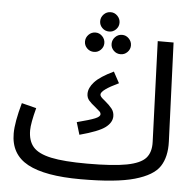

<svg xmlns="http://www.w3.org/2000/svg" viewBox="-58 -898 997 978"><g transform="rotate(5 441.0 -409.5)"><path d="M390 21Q207 21 118.5 -27Q30 -75 30 -182Q30 -239 58 -339L133 -320Q112 -241 112 -205Q112 -151 139 -120Q166 -89 231.5 -75Q297 -61 416 -61Q548 -61 618 -74.5Q688 -88 714.5 -117.5Q741 -147 739 -200L720 -714H801L821 -209Q824 -131 792 -82Q760 -33 665.5 -6Q571 21 390 21ZM462 -317Q462 -325 455.5 -331.5Q449 -338 433 -351Q411 -368 399 -382Q387 -396 387 -416Q387 -446 414.5 -476.5Q442 -507 511 -540L542 -483Q453 -441 453 -418Q453 -412 458 -406Q463 -400 470 -394.5Q477 -389 479 -387Q502 -368 515 -351.5Q528 -335 528 -313Q528 -281 494.5 -255.5Q461 -230 364 -204L345 -267Q411 -284 436.5 -294.5Q462 -305 462 -317ZM419 -790Q419 -810 433.5 -825Q448 -840 469 -840Q489 -840 503.5 -825Q518 -810 518 -790Q518 -770 503.5 -755.5Q489 -741 469 -741Q448 -741 433.5 -755.5Q419 -770 419 -790ZM351 -680Q351 -700 365.5 -715Q380 -730 401 -730Q421 -730 435.5 -715Q450 -700 450 -680Q450 -660 435.5 -645.5Q421 -631 401 -631Q380 -631 365.5 -645.5Q351 -660 351 -680ZM487 -680Q487 -700 501.5 -715Q516 -730 537 -730Q557 -730 571.5 -715Q586 -700 586 -680Q586 -660 571.5 -645.5Q557 -631 537 -631Q516 -631 501.5 -645.5Q487 -660 487 -680Z"/></g></svg>

Font: Noto Sans Arabic
Style: Regular
Weight: 400
Designer: Nadine Chahine
Foundry: Monotype Imaging Inc.
Version: Version 1.001